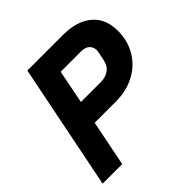

<svg xmlns="http://www.w3.org/2000/svg" viewBox="-181 -852 1006 1006"><g transform="rotate(-45 322.5 -349.0)"><path d="M167 0H22L162 -698H425Q529 -698 587 -649Q645 -600 645 -511Q645 -435 610 -377Q575 -319 514 -287Q453 -255 374 -255H218ZM281 -570 244 -383H393Q427 -383 452 -401Q477 -419 484 -456Q487 -471 489.5 -482.5Q492 -494 493.5 -502.5Q495 -511 495 -516Q495 -539 479.5 -554.5Q464 -570 431 -570Z"/></g></svg>

Font: IBM Plex Sans Var
Style: Italic
Weight: 400
Italic angle: -11.31°
Designer: Mike Abbink, Paul van der Laan, Pieter van Rosmalen
Foundry: Bold Monday
Version: Version 1.001